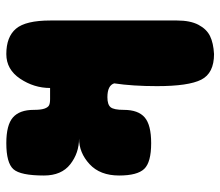

<svg xmlns="http://www.w3.org/2000/svg" viewBox="-66 -648 714 623"><g transform="rotate(90 291.5 -337.0)"><path d="M302 -142H266Q266 -90 236 -45Q206 0 156 0Q100 0 73.5 -31.5Q47 -63 47 -143V-554Q47 -597 61 -623.5Q75 -650 97.5 -661Q120 -672 156 -674Q218 -674 239 -632.5Q260 -591 260 -489Q260 -410 251 -350Q258 -328 296 -328Q320 -328 328.5 -338.5Q337 -349 337 -381Q337 -428 361.5 -449Q386 -470 445 -470Q507 -470 528.5 -447.5Q550 -425 550 -366Q550 -304 513 -270Q476 -236 430 -236Q477 -236 513.5 -207.5Q550 -179 550 -122Q550 -46 529.5 -23Q509 0 445 0Q386 0 361.5 -21.5Q337 -43 337 -89Q337 -112 333 -123.5Q329 -135 322.5 -138.5Q316 -142 302 -142Z"/></g></svg>

Font: Coiny 2.0
Style: Regular
Weight: 400
Version: Version 1.001 July 11, 2018